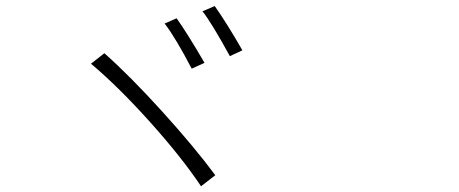

<svg xmlns="http://www.w3.org/2000/svg" viewBox="-20 -742 1540 644"><path d="M572.3 -680.7Q607.4 -631.8 666 -531.2L623 -511.7Q568.4 -616.2 532.2 -663.1ZM700.2 -721.7Q742.2 -662.1 793 -573.2L751 -553.7Q689.5 -666 659.2 -704.1ZM330.1 -563.5Q416 -487.3 524.4 -367.7Q632.8 -248 702.1 -154.3L654.3 -117.2Q589.8 -213.9 483.9 -332Q377.9 -450.2 285.2 -528.3Z"/></svg>

Font: Bpmf Zihi Sans Light
Style: Light
Weight: 300
Foundry: But Ko
Version: Version 1.320